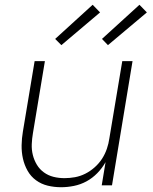

<svg xmlns="http://www.w3.org/2000/svg" viewBox="-20 -776 640 804"><path d="M236 8Q207 8 180 1.5Q153 -5 131 -21Q109 -37 95.5 -61Q82 -85 76 -112Q70 -139 70.5 -168Q71 -197 76 -226L125 -520H168L118 -219Q114 -196 113 -172.5Q112 -149 117.5 -127Q123 -105 134.5 -86Q146 -67 164 -54Q182 -41 204 -35.5Q226 -30 250 -30Q272 -30 294 -34Q316 -38 337 -48.5Q358 -59 376.5 -75.5Q395 -92 407.5 -111.5Q420 -131 427.5 -153Q435 -175 438 -197L492 -520H535L449 0H406L422 -97Q408 -72 387.5 -51Q367 -30 342 -16.5Q317 -3 289.5 2.5Q262 8 236 8ZM432 -587 407 -613 564 -756 595 -724ZM237 -587 211 -613 368 -756 399 -724Z"/></svg>

Font: Iosevka Aile Extralight
Style: Italic
Weight: 200
Italic angle: -9°
Designer: Belleve Invis
Foundry: Belleve Invis
Version: Version 31.1.0; ttfautohint (v1.8.4)